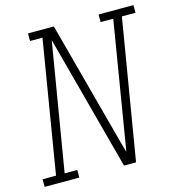

<svg xmlns="http://www.w3.org/2000/svg" viewBox="-124 -830 857 925"><g transform="rotate(-15 305.0 -367.5)"><path d="M-15 0V-38H52L161 -697H99V-735H228L395 -110L409 -61L514 -697H451V-735H625V-697H557L441 0H381L201 -674L95 -38H158V0Z"/></g></svg>

Font: Iosevka Slab XLtEx
Style: Italic
Weight: 200
Width: 7
Italic angle: -9°
Monospace: yes
Designer: Belleve Invis
Foundry: Belleve Invis
Version: Version 11.1.0; ttfautohint (v1.8.3)